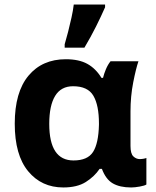

<svg xmlns="http://www.w3.org/2000/svg" viewBox="-20 -816 687 846"><path d="M259 10Q163 10 104 -61.5Q45 -133 45 -271Q45 -410 105.5 -482.5Q166 -555 270 -555Q328 -555 365 -534.5Q402 -514 427 -473H434Q438 -490 446.5 -510.5Q455 -531 467 -546H590Q579 -514 567 -453Q555 -392 555 -325V-173Q555 -139 567.5 -127Q580 -115 596 -115Q603 -115 612 -116.5Q621 -118 625 -120V-3Q618 2 596 6Q574 10 558 10Q508 10 477 -8Q446 -26 429 -72H419Q396 -38 358 -14Q320 10 259 10ZM304 -109Q366 -109 390 -146.5Q414 -184 416 -266V-272Q416 -352 391.5 -394Q367 -436 302 -436Q249 -436 223 -393.5Q197 -351 197 -270Q197 -109 304 -109ZM265 -606V-621Q272 -644 280 -675.5Q288 -707 295 -738.5Q302 -770 305 -796H443V-784Q426 -745 403 -699Q380 -653 352 -606Z"/></svg>

Font: Noto Sans
Style: Bold
Weight: 700
Designer: Monotype Design Team
Foundry: Monotype Imaging Inc.
Version: Version 2.000;GOOG;noto-source:20170915:90ef993387c0; ttfaut